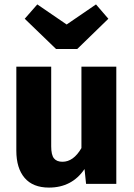

<svg xmlns="http://www.w3.org/2000/svg" viewBox="-20 -833 608 870"><path d="M415 -813 471 -748 330 -611H234L92 -748L149 -813L282 -722ZM507 -531V0H370L363 -67Q306 17 202 17Q129 17 91.5 -27Q54 -71 54 -150V-531H212V-170Q212 -131 224.5 -115.5Q237 -100 263 -100Q313 -100 349 -162V-531Z"/></svg>

Font: FiraGO
Style: Bold
Weight: 700
Designer: bBox Type
Foundry: bBox Type GmbH
Version: Version 1.001;PS 001.001;hotconv 1.0.88;makeotf.lib2.5.64775